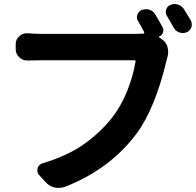

<svg xmlns="http://www.w3.org/2000/svg" viewBox="-20 -875 955 936"><path d="M772.5 -742.2Q779.3 -729.5 774.4 -715.8Q769.5 -702.1 755.9 -697.3Q754.9 -696.3 754.9 -694.8Q754.9 -693.4 755.9 -692.4L766.6 -685.5Q788.1 -671.9 795.9 -648.4Q799.8 -634.8 799.8 -622.1Q799.8 -610.4 796.9 -599.6Q793.9 -588.9 793 -585Q736.3 -344.7 643.6 -220.7Q513.7 -48.8 295.9 36.1Q281.2 41 266.6 41Q255.9 41 245.1 39.1Q219.7 32.2 202.1 12.7L170.9 -21.5Q162.1 -31.2 162.1 -43.9Q162.1 -48.8 163.1 -54.7Q168.9 -73.2 187.5 -79.1Q303.7 -113.3 383.8 -168.5Q463.9 -223.6 524.4 -298.8Q569.3 -355.5 599.1 -429.2Q628.9 -502.9 640.6 -574.2Q642.6 -581.1 634.8 -581.1H175.8Q146.5 -581.1 114.3 -580.1Q113.3 -580.1 112.3 -580.1Q90.8 -580.1 74.2 -595.7Q56.6 -611.3 56.6 -634.8V-660.2Q56.6 -683.6 74.2 -698.2Q89.8 -712.9 110.4 -712.9Q112.3 -712.9 114.3 -712.9Q151.4 -710 175.8 -710H638.7Q663.1 -710 678.7 -710.9Q681.6 -711.9 682.6 -713.9Q683.6 -715.8 682.6 -718.8Q668.9 -746.1 653.3 -771.5Q647.5 -780.3 647.5 -791Q647.5 -796.9 649.4 -802.7Q655.3 -819.3 670.9 -826.2Q681.6 -830.1 691.4 -830.1Q699.2 -830.1 707 -828.1Q726.6 -822.3 736.3 -805.7Q754.9 -775.4 772.5 -742.2ZM793.9 -796.9Q788.1 -806.6 788.1 -816.4Q788.1 -822.3 790 -828.1Q794.9 -844.7 810.5 -850.6Q821.3 -855.5 831.1 -855.5Q838.9 -855.5 847.7 -852.5Q866.2 -846.7 877 -830.1Q892.6 -804.7 910.2 -775.4Q915 -765.6 915 -755.9Q915 -749 913.1 -742.2Q907.2 -725.6 890.6 -717.8Q880.9 -713.9 871.1 -713.9Q863.3 -713.9 854.5 -716.8Q836.9 -722.7 827.1 -739.3Q808.6 -773.4 793.9 -796.9Z"/></svg>

Font: Gen Jyuu Gothic P Bold
Style: Bold
Weight: 700
Designer: [Source Han Sans]
Ryoko NISHIZUKA  (kana & ideographs); Paul D. Hunt (Latin, Greek & Cyrillic); Wenlong ZHANG  (bopomofo
Version: Version 1.002.20150607